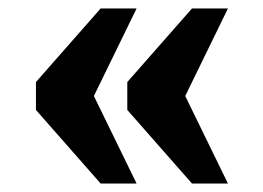

<svg xmlns="http://www.w3.org/2000/svg" viewBox="-20 -497 623 454"><path d="M434 -63H519L418 -270L519 -477H434L281 -303V-237ZM218 -63H303L202 -270L303 -477H218L65 -303V-237Z"/></svg>

Font: Noto Serif Gurmukhi Black
Style: Regular
Weight: 900
Designer: Vaibhav Singh and the Monotype Design Team
Foundry: Monotype Imaging Inc.
Version: Version 2.004